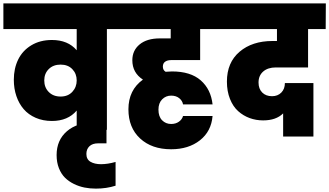

<svg xmlns="http://www.w3.org/2000/svg" viewBox="-34 -760 1928 1124"><path d="M415 -289.1Q415 -328.6 389.4 -355.2Q363.8 -381.8 320.8 -381.8Q277.8 -381.8 251.5 -355.7Q225.1 -329.6 225.1 -289.1Q225.1 -248 251.5 -221.4Q277.8 -194.8 320.8 -194.8Q363.8 -194.8 389.4 -222.4Q415 -250 415 -289.1ZM678.2 -589.8H591.8V0H415V-112.8Q363.3 -51.8 270 -51.8Q217.8 -51.8 175 -70.3Q132.3 -88.9 104.5 -121.3Q76.7 -153.8 61.8 -197.8Q46.9 -241.7 46.9 -293Q46.9 -359.4 72.5 -411.6Q98.1 -463.9 149.4 -494.9Q200.7 -525.9 270 -525.9Q363.8 -525.9 415 -465.8V-589.8H-14.2V-740.2H678.2Z M527.3 344.2Q492.7 344.2 460.7 337.9Q428.7 331.5 398.7 316.9Q368.7 302.2 346.4 280.3Q324.2 258.3 310.8 224.4Q297.4 190.4 297.4 147.9Q297.4 60.5 357.7 8.3Q418 -43.9 524.4 -43.9Q569.8 -43.9 589.4 -42V79.1H540.5Q507.3 79.1 489.5 96.2Q471.7 113.3 471.7 141.1Q471.7 172.9 495.6 187Q519.5 201.2 557.6 201.2Q596.2 201.2 642.6 188V327.1Q589.4 344.2 527.3 344.2Z M1210.4 -81.1Q1203.1 8.8 1136.5 61.3Q1069.8 113.8 967.8 113.8Q854.5 113.8 786.1 50.5Q717.8 -12.7 717.8 -120.1Q717.8 -232.9 802.7 -293.9Q740.7 -334 740.7 -407.2Q740.7 -464.8 783.4 -500Q826.2 -535.2 901.4 -535.2H965.3V-589.8H649.4V-740.2H1261.7V-589.8H1137.7V-408.2H967.8Q946.3 -408.2 932.9 -398.9Q919.4 -389.6 919.4 -370.1Q919.4 -349.6 935.5 -339.8Q960 -341.8 972.7 -341.8Q1081.5 -341.8 1141.1 -289.6Q1200.7 -237.3 1210.4 -148.9H1037.6Q1033.7 -170.4 1015.1 -185.3Q996.6 -200.2 967.8 -200.2Q937 -200.2 915.3 -178.5Q893.6 -156.7 893.6 -118.2Q893.6 -77.6 915 -55.9Q936.5 -34.2 967.8 -34.2Q994.6 -34.2 1013.4 -47.6Q1032.2 -61 1037.6 -81.1Z M1233.4 -589.8V-740.2H1873.5L1872.6 -589.8H1769.5V-365.2H1580.6Q1534.2 -365.2 1506.8 -341.3Q1479.5 -317.4 1479.5 -276.9Q1479.5 -240.2 1501 -218.5Q1522.5 -196.8 1558.6 -196.8Q1591.8 -196.8 1612.8 -218Q1633.8 -239.3 1633.8 -273.9H1800.8V39.1H1623.5V-96.2Q1582.5 -55.2 1506.3 -55.2Q1464.8 -55.2 1427.5 -68.8Q1390.1 -82.5 1360.1 -109.4Q1330.1 -136.2 1312.3 -180.9Q1294.4 -225.6 1294.4 -282.2Q1294.4 -394 1368.4 -457Q1442.4 -520 1561.5 -520H1587.4V-589.8Z"/></svg>

Font: Poppins ExtraBold
Style: Regular
Weight: 800
Designer: Ninad Kale (Devanagari), Jonny Pinhorn (Latin)
Foundry: Indian Type Foundry
Version: Version 3.200;PS 1.000;hotconv 16.6.54;makeotf.lib2.5.65590